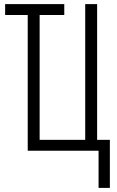

<svg xmlns="http://www.w3.org/2000/svg" viewBox="-20 -734 570 935"><path d="M460 181H515V-53H453V-714H395V-53H173V-661H293V-714H5V-661H115V0H460Z"/></svg>

Font: Noto Sans Mono Condensed Light
Style: Regular
Weight: 300
Width: 3
Designer: Monotype Design Team
Foundry: Monotype Imaging Inc.
Version: Version 2.014